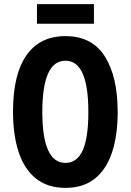

<svg xmlns="http://www.w3.org/2000/svg" viewBox="-20 -900 633 930"><path d="M550 -358Q550 -244 522.5 -161.5Q495 -79 439 -34.5Q383 10 297 10Q211 10 154.5 -35Q98 -80 70.5 -163Q43 -246 43 -359Q43 -539 108 -632Q173 -725 297 -725Q426 -725 488 -626.5Q550 -528 550 -358ZM185 -358Q185 -111 297 -111Q353 -111 380.5 -171.5Q408 -232 408 -358Q408 -606 297 -606Q185 -606 185 -358ZM435 -880V-785H159V-880Z"/></svg>

Font: Noto Sans Myanmar ExtraCondensed
Style: Bold
Weight: 700
Width: 2
Designer: Monotype Design Team
Foundry: Monotype Imaging Inc.
Version: Version 2.107; ttfautohint (v1.8.4.7-5d5b)